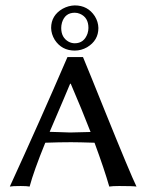

<svg xmlns="http://www.w3.org/2000/svg" viewBox="-20 -684 540 706"><path d="M254.9 -637.2Q219.2 -637.2 208 -601.1Q205.1 -590.8 205.1 -581.1Q205.1 -545.4 232.9 -530.3Q243.7 -524.9 254.9 -524.9Q289.1 -524.9 301.8 -560.5Q305.2 -571.3 305.2 -581.1Q305.2 -620.1 273.9 -633.3Q264.6 -637.2 254.9 -637.2ZM168 -581.1Q168 -627.4 210.4 -651.9Q231.9 -663.6 254.9 -664.1Q302.7 -664.1 328.6 -624.5Q341.3 -604 341.8 -581.1Q341.8 -535.2 300.3 -510.3Q278.8 -498 254.9 -498Q207 -498 181.2 -537.6Q168.5 -558.6 168 -581.1ZM146.5 -159.2Q104 -54.7 88.9 2Q79.1 0 56.2 0Q25.4 0 16.1 2Q127 -239.7 228 -474.1H285.2Q309.6 -415.5 365.7 -275.9Q459.5 -43.9 481.9 2Q469.2 0 418 0Q393.6 0 381.8 2Q363.8 -61 327.6 -159.2Q268.6 -161.1 241.2 -161.1Q198.2 -161.1 146.5 -159.2ZM313 -198.7Q281.2 -280.8 240.2 -376H237.8Q230.5 -358.4 214.8 -321.3Q179.7 -239.7 162.6 -199.2Q172.9 -199.2 197.3 -198.2Q226.6 -197.3 237.8 -196.8Q271 -197.3 313 -198.7Z"/></svg>

Font: Linux Biolinum Capitals O
Style: Small Caps
Weight: 400
Designer: Philipp H. Poll
Foundry: Philipp H. Poll
Version: Version 1.0.4